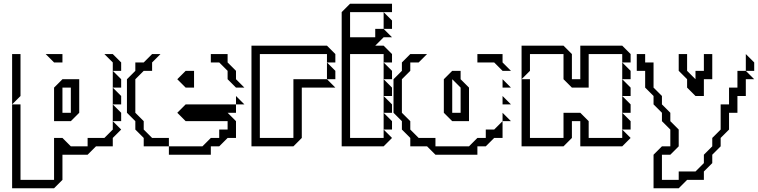

<svg xmlns="http://www.w3.org/2000/svg" viewBox="-20 -785 4067 1030"><path d="M585 -405V-450L540 -495H585L630 -450V-405ZM270 -450 225 -495H315V-450ZM585 -315V-405L630 -360V-315ZM585 -225V-315L630 -270V-225ZM45 -225V-495H90V-270ZM585 -135V-225L630 -180V-135ZM270 -135V-315L315 -360H405V-180L360 -135ZM45 -225H90V180H270V-45H315L360 0H450V-45H540L585 -90V-135L630 -90L585 -45V0H495L450 45H315V180L270 225H45ZM360 -180V-315H315V-180Z M1111 -450V-495H1201V-450L1246 -405V-360L1291 -315H1246L1201 -360V-405L1156 -450ZM751 0V-45L706 -90V-135L661 -180V-360L706 -405V-450H751L796 -495H841L796 -450V-405H751L706 -360V-180L751 -135V-90L796 -45H886V0ZM976 -315 931 -360 976 -405H1021V-315ZM1246 -225V-270L1291 -225ZM886 45V0H1066L1111 -45H1156V-90H1201V-135H976L931 -180L976 -225H1246V-180H1201L1246 -135V-45H1201L1156 0H1111V45Z M1734 -360V-450L1779 -405V-360ZM1329 0V-540H1734L1779 -495V-450H1734V-495H1374V-45H1554V-360H1734L1779 -315H1599V-45L1554 0Z M2038 -630V-720L2083 -675V-630ZM2038 -360V-450L2083 -405V-360ZM2038 -270V-360L2083 -315V-270ZM2038 -180V-270L2083 -225V-180ZM2038 -90V-180L2083 -135V-90ZM1813 0V-720L1858 -765H2083V-720H1858V-585H1993V-630H2038L2083 -585H2038L1993 -540H2038L2083 -495V-450H2038V-495H1858V-45H2038V-90L2083 -45L2038 0Z M2541 -450V-495H2676V-450L2721 -405H2676L2631 -450ZM2676 -315V-360L2721 -315ZM2451 -180V-315L2406 -360V-180ZM2181 0V-45L2136 -90V-135L2091 -180V-360L2136 -405V-450L2181 -495H2271L2226 -450H2181V-405L2136 -360V-180L2181 -135V-90L2226 -45H2316V0H2496L2541 -45H2586V-90H2631L2676 -135V-45H2631L2586 0H2541V45H2316L2271 0ZM2676 -225V-270L2721 -225ZM2676 -135V-180L2721 -135ZM2361 -180V-360L2406 -405H2451V-360L2496 -315V-135H2406Z M3318 -360V-450L3363 -405V-360ZM2778 -360V-540H3003L3048 -495V-360H3093V-540H3318L3363 -495V-450H3318V-495H3138V-315H3048L3003 -360V-495H2823V-405ZM3318 -270V-360L3363 -315V-270ZM3318 -180V-270L3363 -225V-180ZM3318 -90V-180L3363 -135V-90ZM2778 0V-360H2823V-45H3003V-180H3093L3138 -135V-45H3318V-90L3363 -45L3318 0H3093V-135H3048V-45L3003 0Z M3981 -405V-495L4026 -450V-405ZM3486 45 3531 0H3576V-90L3531 -135V-180L3486 -225V-270L3441 -315V-405H3396V-495H3441V-450H3486V-315L3531 -270V-225L3576 -180V-135L3621 -90V0L3576 45H3531V180H3621V135H3711L3756 90V45L3801 0V-45L3846 -90V-225H3891V-315H3936V-405H3981L4026 -360H3981V-270H3936V-180H3891V-90L3846 -45V0L3801 45V90L3756 135V180H3666L3621 225H3486ZM3666 -315V-360L3621 -405V-495H3666V-405L3711 -360V-405H3756V-495H3801V-360H3756V-270H3711Z"/></svg>

Font: Rubik Iso
Style: Regular
Weight: 400
Designer: Hubert and Fischer, NaN
Foundry: Hubert and Fischer, NaN
Version: Version 2.200